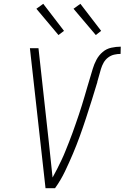

<svg xmlns="http://www.w3.org/2000/svg" viewBox="-20 -988 654 1008"><path d="M269 0H219L137 -735H182L236 -245Q241 -198 246 -150.5Q251 -103 256 -56Q269 -79 280.5 -102Q292 -125 303 -148Q314 -171 323.5 -195Q333 -219 342.5 -242.5Q352 -266 360.5 -290Q369 -314 377.5 -338Q386 -362 394 -386Q402 -410 409.5 -434Q417 -458 424 -482Q431 -506 438 -530Q445 -554 452.5 -578.5Q460 -603 467 -627Q474 -651 486.5 -674.5Q499 -698 519 -715Q539 -732 564.5 -737.5Q590 -743 614 -743L613 -705Q596 -705 579 -701Q562 -697 547.5 -686Q533 -675 524 -659Q515 -643 510 -626Q505 -609 500.5 -592.5Q496 -576 491 -559V-557Q477 -510 462 -462.5Q447 -415 431.5 -367.5Q416 -320 399 -273Q382 -226 362.5 -180Q343 -134 321 -88Q299 -42 269 0ZM483 -804 366 -942 402 -968 511 -826ZM287 -804 171 -942 207 -968 316 -826Z"/></svg>

Font: Iosevka Extralight Extended
Style: Italic
Weight: 200
Width: 7
Italic angle: -9°
Monospace: yes
Designer: Belleve Invis
Foundry: Belleve Invis
Version: Version 32.5.0; ttfautohint (v1.8.4)